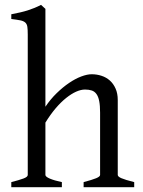

<svg xmlns="http://www.w3.org/2000/svg" viewBox="-20 -777 592 797"><path d="M327.1 0V-21Q362.3 -30.3 378.9 -37.1Q395.5 -43.9 395.5 -50.8V-309.1Q395.5 -338.9 391.8 -357.4Q388.2 -376 380.4 -386.7Q372.6 -397.5 360.8 -401.4Q349.1 -405.3 333 -405.3Q315.9 -405.3 296.1 -396.5Q276.4 -387.7 254.9 -370.6Q233.4 -353.5 211.4 -327.9Q189.5 -302.2 168.5 -268.1V-50.8Q168.5 -43.5 186.8 -35.6Q205.1 -27.8 236.8 -21V0H26.9V-21Q59.1 -29.3 77.1 -35.9Q95.2 -42.5 95.2 -50.8V-633.8Q95.2 -654.3 93.5 -665.8Q91.8 -677.2 84.7 -683.6Q77.6 -689.9 64 -692.6Q50.3 -695.3 26.9 -698.2V-717.8Q47.4 -721.7 64.2 -725.6Q81.1 -729.5 95.5 -734.1Q109.9 -738.8 123 -744.1Q136.2 -749.5 150.4 -756.8L168.5 -740.2V-334Q189.5 -365.2 215.1 -390.1Q240.7 -415 266.6 -432.6Q292.5 -450.2 317.1 -459.5Q341.8 -468.8 360.8 -468.8Q381.8 -468.8 401.4 -462.4Q420.9 -456.1 435.8 -442.9Q450.7 -429.7 459.7 -409.4Q468.8 -389.2 468.8 -361.8V-50.8Q468.8 -43.9 483.6 -37.4Q498.5 -30.8 537.1 -21V0Z"/></svg>

Font: Gentium Plus CyrE
Style: Regular
Weight: 400
Designer: J. Victor Gaultney, Annie Olsen, Iska Routamaa, Becca Hirsbrunner
Foundry: SIL International
Version: Version 5.000